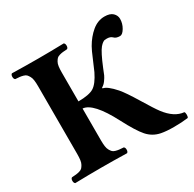

<svg xmlns="http://www.w3.org/2000/svg" viewBox="-147 -820 995 983"><g transform="rotate(-30 350.0 -328.0)"><path d="M695.8 1Q660.6 5.9 612.8 5.9Q567.9 5.9 538.1 0Q493.2 -8.8 462.9 -43Q433.1 -76.7 389.2 -161.1Q314 -305.7 253.9 -310.1V-122.1Q253.9 -101.6 255.9 -86.9Q257.8 -72.3 263.4 -62.5Q269 -52.7 274.4 -47.1Q279.8 -41.5 291 -38.3Q302.2 -35.2 311.3 -34.2Q320.3 -33.2 336.9 -32.2Q344.2 -27.8 344.2 -15.1Q344.2 -2.4 336.9 2Q256.8 0 185.1 0Q110.8 0 30.8 2Q23.4 -2.4 23.4 -15.1Q23.4 -27.8 30.8 -32.2Q47.4 -33.2 56.4 -34.2Q65.4 -35.2 76.7 -38.3Q87.9 -41.5 93.3 -47.1Q98.6 -52.7 104.2 -62.5Q109.9 -72.3 111.8 -86.9Q113.8 -101.6 113.8 -122.1V-522.9Q113.8 -543.5 111.8 -558.1Q109.9 -572.8 104.2 -582.5Q98.6 -592.3 93.3 -597.9Q87.9 -603.5 76.7 -606.7Q65.4 -609.9 56.4 -610.8Q47.4 -611.8 30.8 -612.8Q23.4 -617.2 23.4 -629.9Q23.4 -642.6 30.8 -647Q110.8 -645 185.1 -645Q256.8 -645 336.9 -647Q344.2 -642.6 344.2 -629.9Q344.2 -617.2 336.9 -612.8Q320.3 -611.8 311.3 -610.8Q302.2 -609.9 291 -606.7Q279.8 -603.5 274.4 -597.9Q269 -592.3 263.4 -582.5Q257.8 -572.8 255.9 -558.1Q253.9 -543.5 253.9 -522.9V-352.1Q317.9 -352.5 345.2 -369.4Q372.6 -386.2 399.4 -440.9Q406.2 -455.1 425.3 -501Q444.3 -546.9 454.1 -563.5Q478.5 -606 512.2 -634Q545.9 -662.1 585.9 -662.1Q618.7 -662.1 634.3 -647Q649.9 -631.8 649.9 -611.8Q649.9 -584.5 635.3 -559.8Q620.6 -535.2 606 -535.2Q582.5 -535.2 571.8 -546.9Q561 -558.1 540 -558.1Q531.2 -558.1 527.1 -557.4Q522.9 -556.6 515.6 -551.8Q508.3 -546.9 499 -536.1Q480 -513.2 449.2 -438L434.6 -401.9Q429.7 -391.1 418.7 -375.7Q407.7 -360.4 394 -353V-348.1Q419.4 -344.7 462.4 -295.9Q486.8 -267.6 529.1 -197.8Q571.3 -127.9 590.8 -102.1Q639.2 -38.1 695.8 -33.2Q700.2 -28.8 700.2 -16.1Q700.2 -3.4 695.8 1Z"/></g></svg>

Font: Linux Libertine G
Style: Bold
Weight: 700
Designer: Philipp H. Poll
Foundry: Philipp H. Poll
Version: Version 5.0.3